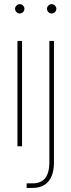

<svg xmlns="http://www.w3.org/2000/svg" viewBox="-20 -716 350 940"><path d="M65.4 -515.6H87.9V0H65.4ZM53.7 -672.9Q53.7 -679.2 56.9 -684.3Q60.1 -689.5 65.2 -692.6Q70.3 -695.8 76.7 -695.8Q83 -695.8 88.1 -692.6Q93.3 -689.5 96.4 -684.3Q99.6 -679.2 99.6 -672.9Q99.6 -666.5 96.4 -661.4Q93.3 -656.2 88.1 -653.1Q83 -649.9 76.7 -649.9Q70.3 -649.9 65.2 -653.1Q60.1 -656.2 56.9 -661.4Q53.7 -666.5 53.7 -672.9ZM244.1 -515.6V79.1Q244.1 118.2 232.7 146.2Q221.2 174.3 197.8 189.2Q174.3 204.1 139.6 204.1H110.4V181.6H139.6Q182.1 181.6 201.9 155.3Q221.7 128.9 221.7 79.1V-515.6ZM210 -672.9Q210 -679.2 213.1 -684.3Q216.3 -689.5 221.4 -692.6Q226.6 -695.8 232.9 -695.8Q239.3 -695.8 244.4 -692.6Q249.5 -689.5 252.7 -684.3Q255.9 -679.2 255.9 -672.9Q255.9 -666.5 252.7 -661.4Q249.5 -656.2 244.4 -653.1Q239.3 -649.9 232.9 -649.9Q226.6 -649.9 221.4 -653.1Q216.3 -656.2 213.1 -661.4Q210 -666.5 210 -672.9Z"/></svg>

Font: Intratopia Thin
Style: Regular
Weight: 100
Designer: Rasmus Andersson
Foundry: rsms
Version: Version 3.000;Glyphs 3.2.3 (3260)